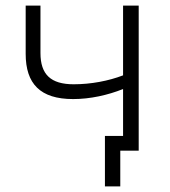

<svg xmlns="http://www.w3.org/2000/svg" viewBox="-20 -540 609 688"><path d="M411 128V0H477V-520H421V-270C369 -250 306 -238 244 -238C162 -238 125 -273 125 -350V-520H72V-347C72 -240 124 -185 242 -185C303 -185 366 -199 421 -221V-53H356V128Z"/></svg>

Font: Fixel Display Light
Style: Regular
Weight: 300
Designer: AlfaBravo + MacPaw
Foundry: Kyrylo Tkachov, Marchela Mozhyna, Serhii Makarenko, Maria Weinstein, Zakhar Kryvoshyya
Version: Version 1.211